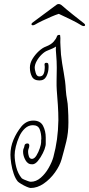

<svg xmlns="http://www.w3.org/2000/svg" viewBox="-20 -879 444 957"><path d="M133 58Q127 58 113 52Q99 46 86 38Q73 30 69 26Q57 12 48.5 -12.5Q40 -37 36 -63.5Q32 -90 32 -108Q32 -146 47 -182Q62 -218 87 -249Q99 -263 113.5 -270.5Q128 -278 146 -278Q181 -278 194.5 -252Q208 -226 208 -193V-175Q208 -169 208 -162Q208 -155 206 -149Q204 -137 193.5 -115.5Q183 -94 169 -77Q155 -60 141 -60Q119 -59 107 -80.5Q95 -102 95 -123Q95 -134 98 -139.5Q101 -145 102 -153Q104 -164 117 -164Q126 -164 126 -153Q126 -145 122 -136Q121 -133 120.5 -130Q120 -127 120 -122Q120 -112 124 -99.5Q128 -87 140 -87Q152 -88 162 -104.5Q172 -121 178.5 -140.5Q185 -160 185 -170Q185 -175 185 -179Q185 -183 186 -188Q186 -213 178 -234Q170 -255 144 -255Q122 -255 104.5 -239Q87 -223 76 -198.5Q65 -174 59 -149Q53 -124 53 -106Q53 -78 61 -46Q69 -14 88 9Q91 12 100 16Q109 20 119 23.5Q129 27 133 27Q160 27 183 7Q206 -13 222.5 -42Q239 -71 246 -96Q258 -141 264 -184.5Q270 -228 271 -280Q271 -317 268.5 -354.5Q266 -392 263 -429Q262 -440 262 -452Q262 -464 262 -475Q262 -492 262.5 -508.5Q263 -525 263 -541Q263 -574 260 -607Q259 -617 258.5 -627Q258 -637 259 -647Q252 -642 242 -637.5Q232 -633 217 -627Q203 -622 188 -607.5Q173 -593 163 -575Q153 -557 153 -541Q153 -533 158 -515.5Q163 -498 176 -498Q192 -498 197.5 -511Q203 -524 203 -540Q203 -544 203 -548Q203 -552 202 -556V-558Q202 -566 211 -566Q221 -566 221 -558Q222 -555 222 -551.5Q222 -548 222 -544Q222 -520 211.5 -499Q201 -478 177 -478Q149 -478 139 -497.5Q129 -517 129 -542Q129 -564 142 -585.5Q155 -607 173.5 -624Q192 -641 209 -647Q235 -657 247.5 -671.5Q260 -686 263 -696Q265 -704 273 -705Q281 -706 280 -700L281 -689Q280 -669 281.5 -648.5Q283 -628 284 -607Q289 -563 297.5 -518Q306 -473 308 -431Q310 -403 314 -383.5Q318 -364 319 -336Q320 -317 320.5 -304Q321 -291 321 -269Q321 -217 310.5 -174Q300 -131 287 -85Q278 -53 254 -19.5Q230 14 198 36Q166 58 133 58ZM397 -749Q393 -749 387 -752Q365 -766 331 -782.5Q297 -799 273 -810Q257 -805 235 -795.5Q213 -786 191 -775.5Q169 -765 154 -756Q148 -753 144 -753Q137 -753 137 -758Q137 -763 143 -767L260 -854Q265 -859 273 -859Q279 -859 286 -854Q311 -832 343 -806.5Q375 -781 398 -763Q404 -759 404 -754Q404 -749 397 -749Z"/></svg>

Font: Ruge Boogie
Style: Regular
Weight: 400
Designer: Robert E. Leuschke
Foundry: Robert E. Leuschke
Version: Version 1.010; ttfautohint (v1.8.3)